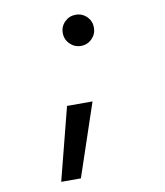

<svg xmlns="http://www.w3.org/2000/svg" viewBox="-83 -595 752 877"><g transform="rotate(-10 293.0 -157.0)"><path d="M327.1 -382.8Q297.4 -382.8 276.1 -404.1Q254.9 -425.3 254.9 -455.1Q254.9 -485.4 276.1 -506.3Q297.4 -527.3 327.1 -527.3Q357.4 -527.3 378.4 -506.3Q399.4 -485.4 399.4 -455.1Q399.4 -425.3 378.4 -404.1Q357.4 -382.8 327.1 -382.8ZM129.9 212.9 216.3 -124H334.5L221.2 212.9Z"/></g></svg>

Font: Cascadia Code PL
Style: Italic
Weight: 400
Italic angle: -10°
Monospace: yes
Designer: Aaron Bell
Foundry: Saja Typeworks
Version: Version 2404.023